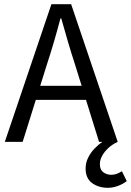

<svg xmlns="http://www.w3.org/2000/svg" viewBox="-20 -676 624 915"><path d="M494 219Q450 219 419 196.5Q388 174 388 127Q388 99 400.5 74.5Q413 50 431.5 31Q450 12 468 0H452L338 -367Q320 -422 304 -476.5Q288 -531 272 -588H268Q253 -531 237 -476.5Q221 -422 203 -367L88 0H3L225 -656H319L541 0Q505 16 480.5 46Q456 76 456 107Q456 133 472.5 145Q489 157 510 157Q525 157 537.5 152Q550 147 561 140L584 187Q568 200 543.5 209.5Q519 219 494 219ZM119 -200V-267H422V-200Z"/></svg>

Font: Source Sans 3
Style: Regular
Weight: 400
Designer: Paul D. Hunt
Foundry: Adobe
Version: Version 3.046;hotconv 1.0.118;makeotfexe 2.5.65603